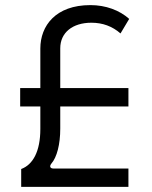

<svg xmlns="http://www.w3.org/2000/svg" viewBox="-20 -732 596 752"><path d="M63 -70V0H483V-72H189C176 -72 173 -81 181 -91C203 -116 216 -167 216 -228V-315H483V-387H216V-543C216 -604 264 -643 338 -643C382 -643 420 -629 452 -601L486 -658C448 -692 394 -712 334 -712C198 -712 138 -631 138 -542V-387H59V-315H138V-227C138 -139 109 -87 63 -70Z"/></svg>

Font: Finlandica
Style: Regular
Weight: 400
Designer: Niklas Ekholm, Juho Hiilivirta, Jaakko Suomalainen
Foundry: Helsinki Type Studio
Version: Version 2.000;Glyphs 3.2 (3202)